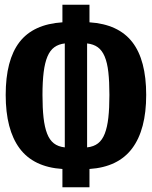

<svg xmlns="http://www.w3.org/2000/svg" viewBox="-20 -750 640 809"><path d="M243 -38Q121 -46 62.5 -125Q4 -204 4 -350Q4 -497 62 -572.5Q120 -648 243 -656V-730H357V-656Q479 -648 537.5 -572.5Q596 -497 596 -350Q596 -204 537 -125Q478 -46 357 -38V39H243ZM441 -350Q441 -406 436.5 -446Q432 -486 421 -512Q410 -538 392 -551Q374 -564 347 -567V-129Q375 -132 393 -146Q411 -160 421.5 -187Q432 -214 436.5 -254Q441 -294 441 -350ZM159 -350Q159 -294 163.5 -254Q168 -214 178.5 -187Q189 -160 207 -146Q225 -132 253 -129V-567Q227 -564 209 -551Q191 -538 180 -512Q169 -486 164 -446Q159 -406 159 -350Z"/></svg>

Font: Qzxlaeiskcpccdgjqmyffctclhy
Style: Regular
Weight: 700
Monospace: yes
Designer: Carrois Corporate & Edenspiekermann
Foundry: Carrois Corporate GbR & Edenspiekermann AG
Version: Version 2.001